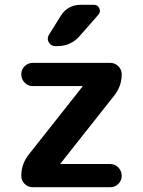

<svg xmlns="http://www.w3.org/2000/svg" viewBox="-20 -783 598 803"><path d="M99 -135 325 -421Q325 -422 326 -422Q326 -423 325 -423H117Q97 -423 83 -437.5Q69 -452 69 -472Q69 -492 83 -506Q97 -520 117 -520H441Q461 -520 475 -506Q489 -492 489 -472Q489 -424 459 -385L233 -99Q233 -98 232 -98Q232 -97 233 -97H441Q461 -97 475 -82.5Q489 -68 489 -48Q489 -28 475 -14Q461 0 441 0H117Q97 0 83 -14Q69 -28 69 -48Q69 -96 99 -135ZM319 -763H372Q389 -763 395.5 -748Q402 -733 391 -721L313 -632Q276 -590 219 -590H212Q193 -590 184 -606Q175 -622 185 -638L233 -715Q262 -763 319 -763Z"/></svg>

Font: Rounded Mplus 1c Bold
Style: Bold
Weight: 700
Version: Version 1.059.20150529